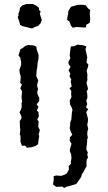

<svg xmlns="http://www.w3.org/2000/svg" viewBox="-20 -732 542 964"><path d="M114 -596 104 -598 95 -600 81 -607 79 -616 75 -629 69 -646 73 -654 72 -662 76 -672 78 -679 81 -694 94 -706 105 -709 114 -712H145L163 -703L170 -697L176 -692V-682L184 -675L180 -663L186 -643L190 -631L187 -624L184 -616L173 -603L163 -599L156 -597L150 -594L141 -589L124 -593ZM115 10 106 -1 90 0 83 -20V-50L79 -57L82 -80L80 -95V-108L79 -124L88 -138L87 -149L78 -168L86 -184L89 -195L88 -213L91 -222L88 -243L90 -262V-275L82 -289L90 -307L81 -317L83 -328L84 -348L80 -362L77 -379L86 -406V-419L82 -442L73 -454L83 -486L93 -490L106 -501L121 -506L149 -504L163 -497L164 -485L174 -455L173 -434L170 -423L168 -406L167 -393L164 -379L163 -359L162 -351L172 -328L168 -313L166 -302L171 -285L167 -271L168 -260L177 -241V-225L164 -208L173 -195L165 -177L173 -169L175 -147L167 -132L174 -122L173 -110L172 -95L180 -79L174 -56L177 -50L172 -18L171 -8L160 0L139 7ZM361 -596 352 -594 345 -593 337 -602 333 -612 329 -623 322 -629 317 -632 318 -642 320 -653 322 -663 323 -676 328 -685 333 -693 339 -699 346 -701 358 -704 366 -707 383 -708H398L411 -705L423 -689L433 -682L431 -668V-659L432 -648L433 -634L432 -627L430 -617L419 -611L413 -608L412 -594H400L387 -595L371 -596ZM318 134 326 119 325 101 336 91V79L339 60L337 42L331 29V18L339 -10L330 -25L331 -43L343 -55L334 -74L330 -88L332 -104L333 -119L338 -131L340 -154L341 -168L344 -180L339 -194L332 -207L330 -227L339 -245L337 -258L338 -275L329 -289L340 -298L335 -322L338 -332L329 -350L333 -363L324 -379L334 -396L324 -412V-423L333 -439L330 -454L333 -483L336 -499L352 -500L369 -508L396 -505L414 -499L409 -485L417 -450L418 -442L414 -419L424 -407L421 -394L415 -377L419 -357L418 -344L419 -331L414 -315L418 -303L422 -285L415 -273L418 -261L419 -242L413 -226L418 -210L412 -193L423 -184L413 -169L419 -147L422 -134L421 -121L418 -105L423 -85L419 -73L418 -57L421 -42L418 -33L417 -13L413 17L421 34L418 45L422 58L415 71L414 92L415 102L405 119L400 130L391 143L388 156L375 175L366 187L363 192L345 197L339 199L313 206L302 212L294 205L262 206L246 194L250 169L249 153L262 149L287 151L302 146L315 139Z"/></svg>

Font: Winky Rough Light
Style: Regular
Weight: 300
Designer: Simon Atzbach
Foundry: typofactur
Version: Version 1.206; ttfautohint (v1.8.4.7-5d5b)